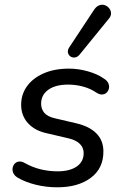

<svg xmlns="http://www.w3.org/2000/svg" viewBox="-20 -788 523 817"><path d="M224 9Q176 9 132 -2Q88 -13 57 -31Q43 -39 37.5 -50Q32 -61 33.5 -72Q35 -83 42 -91Q49 -99 60.5 -100.5Q72 -102 86 -94Q118 -76 153 -67.5Q188 -59 225 -59Q277 -59 306.5 -79.5Q336 -100 336 -136Q336 -160 319.5 -176Q303 -192 273 -199L179 -221Q128 -232 99 -264Q70 -296 70 -342Q70 -386 94.5 -420.5Q119 -455 165 -475.5Q211 -496 274 -496Q313 -496 354 -484.5Q395 -473 423 -453Q436 -445 441 -433.5Q446 -422 443.5 -411.5Q441 -401 434 -394Q427 -387 415.5 -386Q404 -385 390 -394Q365 -411 334 -419.5Q303 -428 270 -428Q216 -428 185.5 -406Q155 -384 155 -347Q155 -324 168.5 -308Q182 -292 212 -285L306 -263Q361 -250 390.5 -220Q420 -190 420 -143Q420 -71 366 -31Q312 9 224 9ZM319 -556Q310 -545 299 -543.5Q288 -542 279.5 -548Q271 -554 269 -564.5Q267 -575 275 -587L380 -746Q390 -761 402.5 -765.5Q415 -770 426 -766Q437 -762 444.5 -753Q452 -744 452.5 -731.5Q453 -719 442 -707Z"/></svg>

Font: Nunito ExtraLight Medium
Style: Italic
Weight: 500
Italic angle: -9°
Version: Version 3.602